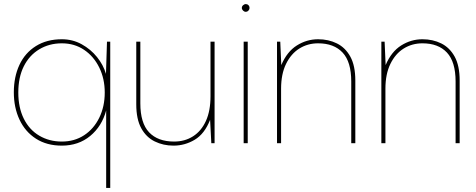

<svg xmlns="http://www.w3.org/2000/svg" viewBox="-20 -704 2338 944"><path d="M502 220V-161Q481 -83 423.5 -35.5Q366 12 284 12Q210 12 157 -22Q104 -56 76 -115.5Q48 -175 48 -250Q48 -326 75.5 -385Q103 -444 156.5 -477.5Q210 -511 284 -511Q337 -511 381.5 -486.5Q426 -462 457 -423.5Q488 -385 501 -341L506 -499H522V220ZM284 -8Q346 -8 393.5 -39Q441 -70 468 -125Q495 -180 495 -249Q495 -317 468 -372Q441 -427 393.5 -459Q346 -491 284 -491Q222 -491 173 -461.5Q124 -432 97 -378Q70 -324 70 -249Q70 -175 97 -120.5Q124 -66 173 -37Q222 -8 284 -8Z M833 12Q783 12 741 -8.5Q699 -29 674.5 -73.5Q650 -118 650 -191V-499H670V-196Q670 -99 713 -53.5Q756 -8 836 -8Q889 -8 929.5 -34Q970 -60 992.5 -109.5Q1015 -159 1015 -231V-499H1035V0H1019L1013 -115Q986 -46 937.5 -17Q889 12 833 12Z M1178 0V-499H1198V0ZM1188 -646Q1181 -646 1175 -652Q1169 -658 1169 -665Q1169 -673 1175.5 -678.5Q1182 -684 1188 -684Q1196 -684 1201.5 -678.5Q1207 -673 1207 -665Q1207 -658 1201.5 -652Q1196 -646 1188 -646Z M1342 0V-499H1358L1363 -384Q1391 -450 1439.5 -480.5Q1488 -511 1544 -511Q1595 -511 1636.5 -490.5Q1678 -470 1702.5 -425.5Q1727 -381 1727 -308V0H1707V-303Q1707 -400 1664.5 -445.5Q1622 -491 1544 -491Q1493 -491 1452 -465.5Q1411 -440 1386.5 -390Q1362 -340 1362 -268V0Z M1855 0V-499H1871L1876 -384Q1904 -450 1952.5 -480.5Q2001 -511 2057 -511Q2108 -511 2149.5 -490.5Q2191 -470 2215.5 -425.5Q2240 -381 2240 -308V0H2220V-303Q2220 -400 2177.5 -445.5Q2135 -491 2057 -491Q2006 -491 1965 -465.5Q1924 -440 1899.5 -390Q1875 -340 1875 -268V0Z"/></svg>

Font: DM Sans 20pt Thin
Style: Regular
Weight: 250
Version: Version 4.004;gftools[0.9.30]